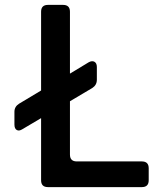

<svg xmlns="http://www.w3.org/2000/svg" viewBox="-20 -765 650 785"><path d="M176 0Q148 0 148 -28V-282L72 -237Q58 -228 48.5 -233.5Q39 -239 39 -256V-308Q39 -329 58 -341L148 -395V-717Q148 -745 176 -745H238Q266 -745 266 -717V-464L342 -510Q356 -518 366 -512.5Q376 -507 376 -491V-439Q376 -417 357 -405L266 -351V-133Q266 -105 294 -105H560Q588 -105 588 -77V-28Q588 0 560 0Z"/></svg>

Font: Pitagon Sans Text SemiBold
Style: Regular
Weight: 600
Designer: Travis Tran
Foundry: Pitagon
Version: Version 1.001; ttfautohint (v1.8.4.7-5d5b);gftools[0.9.26]